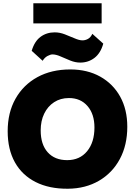

<svg xmlns="http://www.w3.org/2000/svg" viewBox="-20 -1145 826 1175"><path d="M396 10Q281 11 198 -31Q115 -73 71 -152Q27 -231 27 -342Q27 -456 75 -541Q123 -626 209 -673Q295 -720 410 -720Q515 -720 593.5 -676Q672 -632 715.5 -553.5Q759 -475 759 -369Q759 -257 713.5 -172Q668 -87 586 -39Q504 9 396 10ZM391 -165Q468 -165 513 -219.5Q558 -274 558 -365Q558 -447 515.5 -496Q473 -545 402 -545Q350 -545 311 -519.5Q272 -494 250.5 -449.5Q229 -405 229 -347Q229 -261 272 -213Q315 -165 391 -165ZM184 -1002V-1125H602V-1002ZM471 -762Q441 -762 410 -774.5Q379 -787 351 -799.5Q323 -812 301 -812Q289 -812 271 -802.5Q253 -793 241 -773L174 -834Q191 -892 228 -919.5Q265 -947 315 -947Q345 -947 376.5 -935Q408 -923 436.5 -910.5Q465 -898 485 -898Q502 -898 518.5 -907Q535 -916 545 -938L612 -878Q596 -820 558.5 -791Q521 -762 471 -762Z"/></svg>

Font: Livvic Black
Style: Regular
Weight: 900
Designer: Jacques Le Bailly, Baron von Fonthausen
Version: Version 1.001; ttfautohint (v1.8.2)